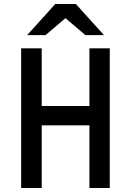

<svg xmlns="http://www.w3.org/2000/svg" viewBox="-20 -942 656 962"><path d="M86 -700H189V-411H428V-700H530V0H428V-314H189V0H86ZM308 -851 208 -766H116L257 -922H360L501 -766H408Z"/></svg>

Font: Overpass Mono Light
Style: Bold
Weight: 600
Monospace: yes
Designer: Delve Withrington, Dave Bailey
Foundry: Delve Fonts
Version: Version 1.000;DELV;Overpass